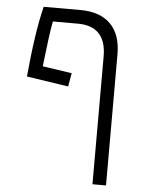

<svg xmlns="http://www.w3.org/2000/svg" viewBox="-56 -632 698 902"><g transform="rotate(5 293.0 -180.5)"><path d="M414.1 224.6H478V-395.5C478 -517.6 410.2 -585.9 287.1 -585.9H113.3C91.8 -501 75.7 -386.7 63.5 -252.9L260.3 -223.1L271.5 -286.6L133.3 -307.1C144 -401.4 153.3 -476.1 162.1 -521H280.3C367.2 -521 414.1 -475.1 414.1 -378.4Z"/></g></svg>

Font: Cascadia Code PL Light
Style: Regular
Weight: 300
Monospace: yes
Designer: Aaron Bell
Foundry: Saja Typeworks
Version: Version 2404.023